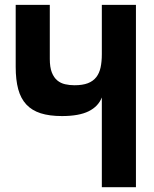

<svg xmlns="http://www.w3.org/2000/svg" viewBox="-20 -780 642 800"><path d="M404.3 -374Q389.6 -336.4 349.4 -316.4Q309.1 -296.4 238.3 -296.4Q186 -296.4 149.4 -308.1Q112.8 -319.8 89.6 -344.7Q66.4 -369.6 55.9 -408.4Q45.4 -447.3 45.4 -501.5V-759.8H187.5V-534.7Q187.5 -499.5 196 -478Q204.6 -456.5 218.8 -444.8Q232.9 -433.1 251.5 -429Q270 -424.8 290 -424.8Q324.2 -424.8 346.2 -433.3Q368.2 -441.9 381.1 -458.5Q394 -475.1 399.2 -499.3Q404.3 -523.4 404.3 -554.7V-759.8H546.4V0H404.3Z"/></svg>

Font: Hack
Style: Bold
Weight: 700
Monospace: yes
Designer: Christopher Simpkins
Foundry: Christopher Simpkins
Version: Version 2.017